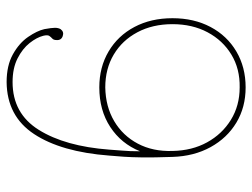

<svg xmlns="http://www.w3.org/2000/svg" viewBox="-111 -633 762 580"><g transform="rotate(90 270.0 -343.0)"><path d="M228 18Q178 18 144 -1Q110 -20 91.5 -47Q73 -74 68 -96Q64 -118 64 -128Q64 -138 68 -145Q76 -156 89 -151.5Q102 -147 101 -133Q101 -124 96.5 -120Q92 -116 88.5 -111Q85 -106 88 -93Q93 -73 110 -51.5Q127 -30 156.5 -15Q186 0 228 0Q323 0 372.5 -79.5Q422 -159 432 -292Q433 -311 435 -332Q437 -353 437 -385Q414 -328 363.5 -295Q313 -262 244 -262Q183 -262 135.5 -290Q88 -318 61.5 -368Q35 -418 35 -483Q35 -548 61.5 -598Q88 -648 135.5 -676Q183 -704 244 -704Q304 -704 350.5 -676Q397 -648 424.5 -598Q452 -548 454 -483Q456 -425 455.5 -391.5Q455 -358 453.5 -336.5Q452 -315 450 -292Q439 -147 385 -65Q331 17 228 18ZM244 -280Q302 -281 346 -307Q390 -333 414 -378.5Q438 -424 436 -483Q435 -542 410 -587.5Q385 -633 342 -659.5Q299 -686 244 -686Q188 -687 145 -661Q102 -635 77.5 -589Q53 -543 53 -483Q53 -423 77.5 -377Q102 -331 145 -305.5Q188 -280 244 -280Z"/></g></svg>

Font: Grandiflora One
Style: Regular
Weight: 400
Designer: Haesung Cho
Foundry: JAMO
Version: Version 1.000; ttfautohint (v1.8.4.7-5d5b);gftools[0.9.28]